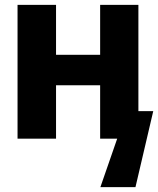

<svg xmlns="http://www.w3.org/2000/svg" viewBox="-20 -569 649 788"><path d="M52 0V-549H210V-344H391V-549H548V-113H609L536 199H392L461 0H391V-219H210V0Z"/></svg>

Font: Noto Sans Mono ExtraBold
Style: Regular
Weight: 800
Designer: Monotype Design Team
Foundry: Monotype Imaging Inc.
Version: Version 2.014